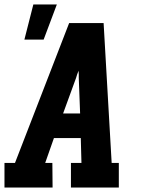

<svg xmlns="http://www.w3.org/2000/svg" viewBox="-21 -838 641 858"><path d="M-1 0V-110H46L288 -735H442L478 -110H510V0H296V-110H343L340 -221H220L181 -110H213L214 0ZM261 -331H337L331 -490Q331 -498 331 -506Q331 -514 330 -522Q327 -514 324 -506Q321 -498 319 -490ZM88 -661 128 -818H233L174 -661Z"/></svg>

Font: Iosevka Etoile Extrabold
Style: Italic
Weight: 800
Italic angle: -9°
Designer: Belleve Invis
Foundry: Belleve Invis
Version: Version 22.1.2; ttfautohint (v1.8.4)